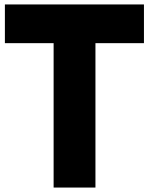

<svg xmlns="http://www.w3.org/2000/svg" viewBox="-20 -843 686 863"><path d="M2 -649H221V0H409V-649H627V-823H2Z"/></svg>

Font: Rabbid Highway Sign IV
Style: Blk
Weight: 400
Foundry: Cannot Into Space Fonts
Version: Version 0.277